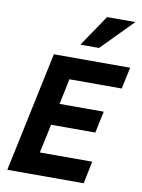

<svg xmlns="http://www.w3.org/2000/svg" viewBox="-99 -997 790 1065"><g transform="rotate(10 295.5 -465.0)"><path d="M18.1 0 161.1 -675.8H590.8L564.9 -554.2H270L240.2 -410.2H488.8L462.9 -288.1H213.9L179.2 -126H474.1L448.2 0ZM401.9 -753.9H296.9L416 -930.2H575.2Z"/></g></svg>

Font: Clear Sans
Style: Bold Italic
Weight: 700
Italic angle: -12°
Foundry: Intel Corporation
Version: Version 1.00